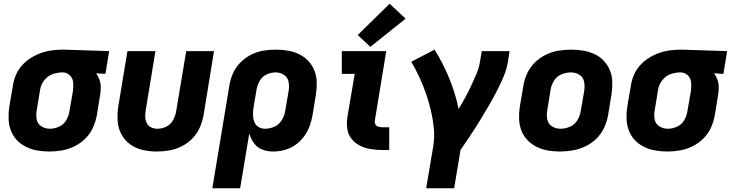

<svg xmlns="http://www.w3.org/2000/svg" viewBox="-20 -804 3928 1029"><path d="M245 8Q279 8 313 2Q347 -4 379.5 -20Q412 -36 438 -62Q464 -88 478.5 -120.5Q493 -153 499 -187L517 -297Q520 -317 520 -337.5Q520 -358 513 -377Q506 -396 495 -411L545 -408L565 -530L322 -538H321Q292 -538 262 -534.5Q232 -531 203 -521Q174 -511 147 -494.5Q120 -478 98.5 -454Q77 -430 65 -401.5Q53 -373 49 -344L30 -234Q25 -200 26 -167.5Q27 -135 38 -105.5Q49 -76 70 -53.5Q91 -31 119.5 -17Q148 -3 180 2.5Q212 8 245 8ZM247 -114Q222 -114 201.5 -127Q181 -140 176.5 -164.5Q172 -189 177 -214L195 -324Q199 -350 217 -373.5Q235 -397 261.5 -406.5Q288 -416 315 -416Q338 -416 354 -400.5Q370 -385 372 -362Q374 -339 371 -317L352 -207Q348 -182 334.5 -159Q321 -136 296.5 -125Q272 -114 247 -114Z M821 8Q854 8 888 2Q922 -4 954 -20Q986 -36 1011.5 -62.5Q1037 -89 1051 -121Q1065 -153 1071 -187L1127 -530H978L924 -207Q920 -183 907.5 -160Q895 -137 871.5 -125.5Q848 -114 824 -114Q806 -114 790 -121.5Q774 -129 766.5 -144.5Q759 -160 758.5 -178Q758 -196 761 -214L813 -530H663L614 -234Q608 -194 610.5 -155.5Q613 -117 630.5 -84.5Q648 -52 677.5 -30.5Q707 -9 744.5 -0.5Q782 8 821 8Z M1118 205H1267L1316 -89Q1324 -61 1341 -37Q1358 -13 1385.5 -2.5Q1413 8 1444 8Q1474 8 1504.5 0Q1535 -8 1562 -26.5Q1589 -45 1608.5 -71.5Q1628 -98 1639 -127.5Q1650 -157 1655 -187L1673 -297Q1678 -330 1677.5 -362.5Q1677 -395 1665.5 -424.5Q1654 -454 1633 -476.5Q1612 -499 1584 -513Q1556 -527 1523.5 -532.5Q1491 -538 1459 -538Q1425 -538 1391 -532.5Q1357 -527 1325 -510.5Q1293 -494 1267.5 -468Q1242 -442 1228 -409.5Q1214 -377 1209 -344ZM1401 -114Q1381 -114 1365 -124Q1349 -134 1342.5 -152Q1336 -170 1336 -190Q1336 -210 1339 -230L1355 -324Q1359 -348 1372 -371Q1385 -394 1409 -405Q1433 -416 1457 -416Q1481 -416 1501.5 -403Q1522 -390 1526.5 -366Q1531 -342 1527 -317L1508 -207Q1504 -182 1489.5 -159Q1475 -136 1450.5 -125Q1426 -114 1401 -114Z M2029 0H2066V-122H2029Q2018 -122 2007.5 -125Q1997 -128 1992 -137.5Q1987 -147 1989 -158L2050 -530H1812V-408H1881L1842 -178Q1837 -146 1841 -115Q1845 -84 1863.5 -60.5Q1882 -37 1909 -23.5Q1936 -10 1966.5 -5Q1997 0 2029 0ZM1965 -553 2154 -704 2068 -784 1897 -616Z M2264 205H2414L2448 0Q2474 -38 2499.5 -76Q2525 -114 2549 -153Q2573 -192 2596 -231.5Q2619 -271 2640 -311Q2661 -351 2678.5 -392.5Q2696 -434 2703 -477L2711 -530H2562L2553 -477Q2548 -443 2534.5 -410.5Q2521 -378 2506 -346Q2491 -314 2474 -282.5Q2457 -251 2438 -220Q2420 -306 2387 -386Q2354 -466 2309 -538L2184 -473Q2208 -433 2227.5 -390.5Q2247 -348 2262.5 -304Q2278 -260 2289 -213.5Q2300 -167 2305 -118.5Q2310 -70 2302 -20Z M2981 8Q3015 8 3049.5 2Q3084 -4 3117 -19.5Q3150 -35 3176.5 -61Q3203 -87 3218 -120Q3233 -153 3239 -187L3257 -297Q3262 -330 3261.5 -363Q3261 -396 3249.5 -425Q3238 -454 3217 -477Q3196 -500 3167.5 -513.5Q3139 -527 3107 -532.5Q3075 -538 3042 -538Q3008 -538 2973.5 -532.5Q2939 -527 2906 -511Q2873 -495 2846.5 -469Q2820 -443 2805 -410Q2790 -377 2785 -344L2766 -234Q2761 -200 2762 -167.5Q2763 -135 2774 -105.5Q2785 -76 2806.5 -53.5Q2828 -31 2856 -17Q2884 -3 2916 2.5Q2948 8 2981 8ZM2984 -114Q2958 -114 2938 -127Q2918 -140 2913 -164.5Q2908 -189 2913 -214L2931 -324Q2935 -349 2949.5 -372Q2964 -395 2989 -405.5Q3014 -416 3040 -416Q3065 -416 3085.5 -403Q3106 -390 3110.5 -366Q3115 -342 3111 -317L3092 -207Q3088 -182 3073.5 -158.5Q3059 -135 3034 -124.5Q3009 -114 2984 -114Z M3557 8Q3591 8 3625 2Q3659 -4 3691.5 -20Q3724 -36 3750 -62Q3776 -88 3790.5 -120.5Q3805 -153 3811 -187L3829 -297Q3832 -317 3832 -337.5Q3832 -358 3825 -377Q3818 -396 3807 -411L3857 -408L3877 -530L3634 -538H3633Q3604 -538 3574 -534.5Q3544 -531 3515 -521Q3486 -511 3459 -494.5Q3432 -478 3410.5 -454Q3389 -430 3377 -401.5Q3365 -373 3361 -344L3342 -234Q3337 -200 3338 -167.5Q3339 -135 3350 -105.5Q3361 -76 3382 -53.5Q3403 -31 3431.5 -17Q3460 -3 3492 2.5Q3524 8 3557 8ZM3559 -114Q3534 -114 3513.5 -127Q3493 -140 3488.5 -164.5Q3484 -189 3489 -214L3507 -324Q3511 -350 3529 -373.5Q3547 -397 3573.5 -406.5Q3600 -416 3627 -416Q3650 -416 3666 -400.5Q3682 -385 3684 -362Q3686 -339 3683 -317L3664 -207Q3660 -182 3646.5 -159Q3633 -136 3608.5 -125Q3584 -114 3559 -114Z"/></svg>

Font: Iosevka Sparkle Heavy Oblique
Style: Regular
Weight: 900
Italic angle: -9°
Designer: Belleve Invis
Foundry: Belleve Invis
Version: Version 4.5.0; ttfautohint (v1.8.3)